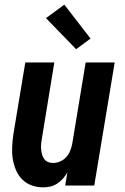

<svg xmlns="http://www.w3.org/2000/svg" viewBox="-20 -799 540 827"><path d="M166 8Q139 8 115 -1Q91 -10 74 -28Q57 -46 47.5 -69.5Q38 -93 34.5 -118Q31 -143 32.5 -170Q34 -197 38 -223L89 -530H214L161 -206Q159 -194 157.5 -182Q156 -170 157 -158.5Q158 -147 160.5 -136Q163 -125 169.5 -115.5Q176 -106 186 -101.5Q196 -97 208 -97Q224 -97 239 -103.5Q254 -110 265 -122Q276 -134 282 -149Q288 -164 291 -179L349 -530H474L386 0H261L270 -56Q262 -42 251 -29.5Q240 -17 226 -8Q212 1 196.5 4.5Q181 8 166 8ZM308 -587 178 -721 257 -779 370 -633Z"/></svg>

Font: Iosevka Curly XBdObl
Style: Regular
Weight: 800
Italic angle: -9°
Monospace: yes
Designer: Belleve Invis
Foundry: Belleve Invis
Version: Version 11.1.0; ttfautohint (v1.8.3)